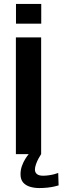

<svg xmlns="http://www.w3.org/2000/svg" viewBox="-20 -781 317 973"><path d="M61 -761V-661H189V-761ZM60.5 0H188.5V-591.5H60.5ZM179 172Q200.5 172 220.8 169.8Q241 167.5 256 164Q271 160.5 277 158.5L275 95.5Q269 98 256.2 101.5Q243.5 105 228 107.2Q212.5 109.5 198.5 109.5Q177 109.5 167 101Q157 92.5 157 78.5Q157 66.5 162.5 51Q168 35.5 175.8 21.2Q183.5 7 188.5 0H125.5Q118.5 8 108.5 23.8Q98.5 39.5 91.2 59.8Q84 80 84 102Q84 128.5 97.2 143.8Q110.5 159 132.2 165.5Q154 172 179 172Z"/></svg>

Font: Anybody SemiExpanded Medium
Style: Regular
Weight: 500
Width: 6
Version: Version 1.113;gftools[0.9.25]